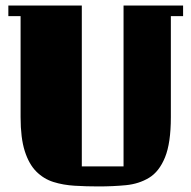

<svg xmlns="http://www.w3.org/2000/svg" viewBox="-20 -655 688 690"><path d="M274 -57H424V-635H638V-597H594V-234Q594 -141 573 -89.5Q552 -38 515.5 -16Q479 6 432.5 10.5Q386 15 334 15Q290 15 248.5 12.5Q207 10 172 -1Q137 -12 110.5 -38.5Q84 -65 69 -112Q54 -159 54 -234V-597H10V-635H274Z"/></svg>

Font: Unlock
Style: Regular
Weight: 400
Designer: Eduardo Rodriguez Tunni
Foundry: Eduardo Rodriguez Tunni
Version: Version 1.003; ttfautohint (v1.8.4.7-5d5b);gftools[0.9.23]